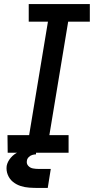

<svg xmlns="http://www.w3.org/2000/svg" viewBox="-20 -755 472 949"><path d="M18 0H319V-87H224L317 -648H424V-735H122V-648H217L124 -87H17ZM171 174H216L231 80H171Q157 80 143 77.5Q129 75 119.5 64.5Q110 54 113 39Q114 30 121.5 22Q129 14 139 11Q149 8 158 8V-18Q136 -18 114 -15Q92 -12 70.5 -3Q49 6 33 25Q17 44 13 65Q10 88 18.5 109Q27 130 43.5 143.5Q60 157 81 164Q102 171 125 172.5Q148 174 171 174Z"/></svg>

Font: Iosevka Sparkle Medium Oblique
Style: Regular
Weight: 500
Italic angle: -9°
Designer: Belleve Invis
Foundry: Belleve Invis
Version: Version 4.5.0; ttfautohint (v1.8.3)